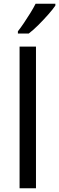

<svg xmlns="http://www.w3.org/2000/svg" viewBox="-20 -1010 317 1030"><path d="M173 0H85V-760H173ZM277 -980Q265 -962 240 -933.5Q215 -905 186.5 -876.5Q158 -848 134 -830H76V-842Q91 -861 108.5 -887Q126 -913 143 -940.5Q160 -968 171 -990H277Z"/></svg>

Font: Noto Sans Tamil Supplement
Style: Regular
Weight: 400
Designer: Ek Type
Foundry: Ek Type
Version: Version 2.001; ttfautohint (v1.8.4.7-5d5b)